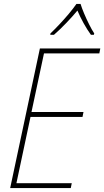

<svg xmlns="http://www.w3.org/2000/svg" viewBox="-20 -962 533 982"><path d="M32 0 184 -714H493L488 -689H205L141 -389H407L402 -364H136L64 -25H347L342 0ZM238 -791Q259 -811 284 -837.5Q309 -864 332 -891.5Q355 -919 371 -942H392Q398 -922 410 -893.5Q422 -865 436 -837Q450 -809 462 -791L460 -784H445Q426 -810 407.5 -843.5Q389 -877 376 -908Q352 -879 320 -845.5Q288 -812 256 -784H237Z"/></svg>

Font: Noto Sans SemiCondensed Thin
Style: Italic
Weight: 100
Width: 4
Italic angle: -12°
Designer: Monotype Design Team
Foundry: Monotype Imaging Inc.
Version: Version 2.013; ttfautohint (v1.8.4.7-5d5b)